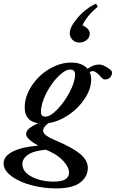

<svg xmlns="http://www.w3.org/2000/svg" viewBox="-91 -793 632 1049"><path d="M342.8 -560.5Q319.8 -560.5 304.9 -575.7Q290 -590.8 290 -611.8Q290 -646 334.5 -697.3Q355 -721.7 382.8 -742.7Q410.6 -763.7 434.1 -772.9L442.9 -755.9Q382.8 -706.5 359.9 -654.8Q399.4 -636.2 399.4 -608.9Q399.4 -588.9 382.8 -574.7Q366.2 -560.5 342.8 -560.5ZM215.8 236.3Q146 236.3 80.1 218.8Q14.2 201.2 -28.6 169.2Q-71.3 137.2 -71.3 100.1Q-71.3 59.6 -19.5 34.2Q32.2 8.8 117.7 2.9Q51.8 -34.7 51.8 -59.6Q51.8 -76.7 66.7 -89.8Q81.5 -103 117.7 -119.6Q43.9 -130.9 43.9 -205.6Q43.9 -265.1 81.1 -322.5Q118.2 -379.9 177.5 -415.5Q236.8 -451.2 297.9 -451.2Q357.9 -451.2 387.7 -417Q418 -440.4 450.7 -440.4Q465.3 -440.4 482.9 -431.2Q500.5 -421.9 513.7 -410.6Q521 -403.3 521 -398.9Q521 -380.9 510.7 -369.9Q500.5 -358.9 482.9 -358.9Q471.7 -358.9 463.9 -368.7Q433.6 -404.8 415.5 -404.8Q407.2 -404.8 398.9 -398.9Q407.2 -381.3 407.2 -359.9Q407.2 -308.1 373 -255.4Q338.9 -202.6 284.7 -165.8Q230.5 -128.9 173.3 -120.1Q144.5 -99.1 144.5 -78.1Q144.5 -54.2 212.4 -25.9Q301.3 11.2 345 46.4Q388.7 81.5 388.7 124.5Q388.7 172.4 347.2 204.3Q305.7 236.3 215.8 236.3ZM158.2 -155.8Q183.6 -155.8 222.2 -195.3Q260.7 -234.9 290 -290.5Q319.3 -346.2 319.3 -387.2Q319.3 -413.1 292.5 -413.1Q265.1 -413.1 227.1 -375.2Q189 -337.4 160.9 -281.7Q132.8 -226.1 132.8 -181.2Q132.8 -167.5 138.9 -161.6Q145 -155.8 158.2 -155.8ZM31.2 103Q31.2 145.5 81.8 172.4Q132.3 199.2 203.6 199.2Q286.1 199.2 286.1 149.9Q286.1 121.6 257.1 88.9Q228 56.2 182.6 35.2Q167 28.3 159.7 24.9Q93.3 30.8 62.3 52.2Q31.2 73.7 31.2 103Z"/></svg>

Font: Elstob 10pt SemiBold
Style: Italic
Weight: 600
Italic angle: -20°
Designer: Peter S. Baker
Version: Version 1.015